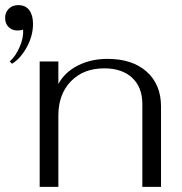

<svg xmlns="http://www.w3.org/2000/svg" viewBox="-85 -730 709 750"><path d="M70 -490H143V-402Q168 -448 219 -474Q270 -500 335 -500Q432 -500 488 -450Q544 -400 544 -314V0H471V-324Q471 -389 431.5 -426Q392 -463 322 -463Q241 -463 192 -412.5Q143 -362 143 -279V0H70ZM-47 -490Q-24 -510 -8 -547Q8 -584 5 -615Q1 -611 -18 -611Q-38 -611 -51.5 -624.5Q-65 -638 -65 -660Q-65 -682 -50.5 -696Q-36 -710 -14 -710Q15 -710 29.5 -690Q44 -670 44 -637Q44 -590 19.5 -545.5Q-5 -501 -38 -481Z"/></svg>

Font: Fahkwang Light
Style: Regular
Weight: 300
Version: Version 1.000; ttfautohint (v1.6)